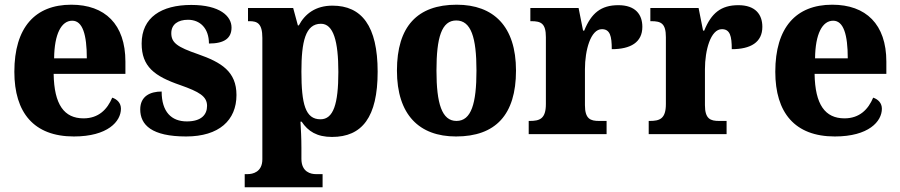

<svg xmlns="http://www.w3.org/2000/svg" viewBox="-20 -570 3823 816"><path d="M294 10C438 10 494 -54 494 -108C494 -132 478 -148 457 -155C436 -105 399 -67 335 -67C253 -67 210 -125 208 -256H513V-308C513 -467 426 -550 283 -550C129 -550 41 -453 41 -265C41 -91 124 10 294 10ZM349 -322H210C211 -426 241 -482 287 -482C331 -482 349 -423 349 -322Z M771 10C911 10 985 -59 985 -166C985 -266 921 -305 821 -340C734 -370 708 -388 708 -429C708 -466 736 -486 779 -486C830 -486 868 -450 868 -385C934 -385 964 -408 964 -453C964 -501 915 -549 793 -549C666 -549 582 -496 582 -385C582 -287 636 -246 747 -208C826 -180 860 -161 860 -120C860 -83 836 -54 774 -54C709 -54 667 -94 667 -181C618 -181 576 -161 576 -105C576 -39 625 10 771 10Z M1020 226H1351V170H1322C1302 170 1261 162 1261 105V58C1261 18 1259 -20 1257 -53H1262C1289 -12 1327 12 1391 12C1519 12 1585 -72 1585 -265C1585 -460 1517 -546 1393 -546C1321 -546 1276 -511 1250 -462H1246L1226 -536H1034V-480H1040C1073 -480 1095 -471 1095 -409V107C1095 162 1053 170 1033 170H1020ZM1342 -63C1278 -63 1261 -127 1261 -266C1261 -393 1278 -469 1344 -469C1397 -469 1418 -395 1418 -264C1418 -128 1397 -63 1342 -63Z M1918 10C2086 10 2173 -82 2173 -270C2173 -458 2078 -550 1921 -550C1754 -550 1667 -458 1667 -270C1667 -82 1762 10 1918 10ZM1920 -56C1858 -56 1835 -130 1835 -270C1835 -411 1857 -483 1919 -483C1982 -483 2005 -411 2005 -270C2005 -130 1983 -56 1920 -56Z M2227 0H2558V-56H2526C2490 -56 2466 -64 2466 -123V-276C2466 -356 2490 -446 2538 -446C2573 -446 2580 -416 2580 -361C2660 -361 2710 -390 2710 -456C2710 -509 2680 -548 2608 -548C2534 -548 2493 -514 2463 -440H2458L2439 -536H2234V-480H2238C2279 -480 2300 -471 2300 -412V-128C2300 -65 2274 -56 2231 -56H2227Z M2737 0H3068V-56H3036C3000 -56 2976 -64 2976 -123V-276C2976 -356 3000 -446 3048 -446C3083 -446 3090 -416 3090 -361C3170 -361 3220 -390 3220 -456C3220 -509 3190 -548 3118 -548C3044 -548 3003 -514 2973 -440H2968L2949 -536H2744V-480H2748C2789 -480 2810 -471 2810 -412V-128C2810 -65 2784 -56 2741 -56H2737Z M3528 10C3672 10 3728 -54 3728 -108C3728 -132 3712 -148 3691 -155C3670 -105 3633 -67 3569 -67C3487 -67 3444 -125 3442 -256H3747V-308C3747 -467 3660 -550 3517 -550C3363 -550 3275 -453 3275 -265C3275 -91 3358 10 3528 10ZM3583 -322H3444C3445 -426 3475 -482 3521 -482C3565 -482 3583 -423 3583 -322Z"/></svg>

Font: Noto Serif Devanagari SemiCondensed ExtraBold
Style: Regular
Weight: 800
Width: 4
Designer: Universal Thirst, Indian Type Foundry and the Monotype Design Team
Foundry: Monotype Imaging Inc.
Version: Version 2.004